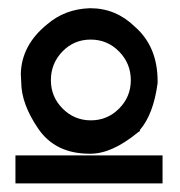

<svg xmlns="http://www.w3.org/2000/svg" viewBox="-20 -709 427 455"><path d="M16.6 -340.8H365.2V-274.4H16.6ZM127.9 -586.9Q100.6 -558.6 100.6 -519Q100.6 -479.5 128.4 -451.7Q156.2 -423.8 195.3 -423.8Q234.4 -423.8 262.2 -451.7Q290 -479.5 290 -519Q290 -558.6 262.2 -586.9Q234.4 -615.2 194.8 -615.2Q155.3 -615.2 127.9 -586.9ZM353.5 -512.2Q343.8 -438.5 311.5 -400.9V-398.4L307.1 -395.5Q245.6 -344.7 194.3 -344.7H192.4Q111.3 -344.7 70.8 -403.8Q30.3 -462.9 30.3 -514.6L29.3 -534.2Q31.2 -602.5 91.8 -651.4Q133.8 -687.5 192.4 -689.5H194.3Q254.9 -689.5 299.8 -645.5Q353.5 -598.6 353.5 -516.6Z"/></svg>

Font: Drukaatie burti
Style: Demi
Weight: 600
Version: Version 0.14